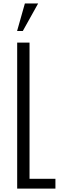

<svg xmlns="http://www.w3.org/2000/svg" viewBox="-20 -1110 354 1130"><path d="M81.1 0V-859.4H153.8V-57.6H306.2V0ZM80.6 -927.7 126.5 -1089.8H204.6L114.3 -927.7Z"/></svg>

Font: Antonio Thin
Style: Regular
Weight: 250
Designer: Vernon Adams
Foundry: Vernon Adams
Version: Version 1.002